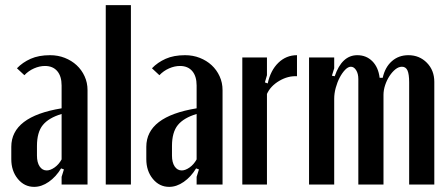

<svg xmlns="http://www.w3.org/2000/svg" viewBox="-20 -719 1745 748"><path d="M24 -147Q24 -265 220 -297V-386Q220 -422 203 -442Q186 -462 155 -462Q134 -462 112.5 -452.5Q91 -443 75 -426L46 -453Q68 -476 99.5 -490Q131 -504 175 -504Q206 -504 232.5 -493.5Q259 -483 278.5 -465Q298 -447 309.5 -422Q321 -397 321 -368V0H220V-30L229 -59L218 -63Q198 -30 170 -10.5Q142 9 113 9Q75 9 49.5 -22Q24 -53 24 -99ZM162 -55Q176 -55 192.5 -66.5Q209 -78 220 -98V-275Q170 -260 147 -232Q124 -204 124 -150V-113Q124 -86 134.5 -70.5Q145 -55 162 -55Z M392 -699H490V0H392Z M550 -147Q550 -265 746 -297V-386Q746 -422 729 -442Q712 -462 681 -462Q660 -462 638.5 -452.5Q617 -443 601 -426L572 -453Q594 -476 625.5 -490Q657 -504 701 -504Q732 -504 758.5 -493.5Q785 -483 804.5 -465Q824 -447 835.5 -422Q847 -397 847 -368V0H746V-30L755 -59L744 -63Q724 -30 696 -10.5Q668 9 639 9Q601 9 575.5 -22Q550 -53 550 -99ZM688 -55Q702 -55 718.5 -66.5Q735 -78 746 -98V-275Q696 -260 673 -232Q650 -204 650 -150V-113Q650 -86 660.5 -70.5Q671 -55 688 -55Z M1020 -495V-426L1012 -398L1023 -394Q1034 -445 1064.5 -474.5Q1095 -504 1137 -504V-422Q1102 -424 1068 -404Q1034 -384 1020 -353V0H924V-495Z M1471 -416Q1480 -457 1506.5 -480.5Q1533 -504 1571 -504Q1614 -504 1643 -474.5Q1672 -445 1672 -400V0H1574V-398Q1574 -430 1567.5 -444.5Q1561 -459 1546 -459Q1533 -459 1520.5 -449Q1508 -439 1497.5 -423Q1487 -407 1480.5 -387.5Q1474 -368 1474 -349V0H1376V-411Q1376 -432 1367.5 -445.5Q1359 -459 1347 -459Q1336 -459 1324.5 -447Q1313 -435 1303.5 -417Q1294 -399 1288 -377Q1282 -355 1282 -334V0H1184V-495H1282V-453L1273 -424L1284 -422Q1312 -504 1372 -504Q1407 -504 1430.5 -480.5Q1454 -457 1459 -416Z"/></svg>

Font: Moniqa Paragraph
Style: Bold
Weight: 700
Designer: Rajesh Rajput
Foundry: Rajesh Rajput
Version: Version 1.000